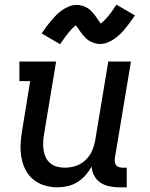

<svg xmlns="http://www.w3.org/2000/svg" viewBox="-20 -793 640 821"><path d="M226 8Q198 8 171 0Q144 -8 123 -25Q102 -42 89.5 -66Q77 -90 72 -117.5Q67 -145 68 -173.5Q69 -202 74 -231L109 -446H63V-530H220L168 -217Q165 -200 164.5 -183Q164 -166 166.5 -150Q169 -134 176 -119.5Q183 -105 195 -95Q207 -85 223 -80.5Q239 -76 256 -76Q272 -76 287.5 -79Q303 -82 317.5 -89Q332 -96 344.5 -107.5Q357 -119 365.5 -132.5Q374 -146 379 -161.5Q384 -177 387 -192L443 -530H540L471 -116Q470 -108 471 -100Q472 -92 476.5 -86.5Q481 -81 488.5 -78.5Q496 -76 504 -76H522V8H490Q469 8 447.5 3.5Q426 -1 409.5 -12Q393 -23 383 -41.5Q373 -60 372 -81Q361 -61 345.5 -43.5Q330 -26 310.5 -14Q291 -2 269 3Q247 8 226 8ZM237 -604 158 -650Q170 -668 181 -682.5Q192 -697 202.5 -709Q213 -721 223 -731Q233 -741 247 -750.5Q261 -760 276.5 -766Q292 -772 307 -772Q317 -772 325.5 -770Q334 -768 342.5 -764.5Q351 -761 357.5 -756.5Q364 -752 371 -745Q378 -738 383 -731.5Q388 -725 392.5 -718.5Q397 -712 402 -704.5Q407 -697 411 -692Q426 -704 442 -723Q458 -742 478 -773L557 -727Q545 -709 534 -694.5Q523 -680 513 -668Q503 -656 492.5 -646Q482 -636 468.5 -626.5Q455 -617 439.5 -611Q424 -605 408 -605Q399 -605 390.5 -607Q382 -609 373.5 -612.5Q365 -616 358.5 -620.5Q352 -625 345 -632Q338 -639 332.5 -645.5Q327 -652 323 -658.5Q319 -665 313.5 -672.5Q308 -680 304 -685Q289 -673 273.5 -654Q258 -635 237 -604Z"/></svg>

Font: Iosevka Curly Slab MdEx
Style: Italic
Weight: 500
Width: 7
Italic angle: -9°
Monospace: yes
Designer: Belleve Invis
Foundry: Belleve Invis
Version: Version 11.0.0; ttfautohint (v1.8.3)